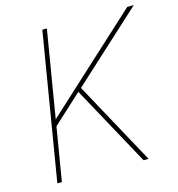

<svg xmlns="http://www.w3.org/2000/svg" viewBox="-108 -822 852 917"><g transform="rotate(-15 318.0 -364.0)"><path d="M126.5 -261.7 121.1 -285.2Q155.8 -316.9 187.5 -345.9Q219.2 -375 251 -404.1Q282.7 -433.1 316.9 -464.8L603.5 -727.5H635.7L282.7 -404.3L275.9 -398.9ZM63 0 183.6 -727.5H206.1L163.1 -468.8L133.3 -289.1L130.9 -273.4L85.4 0ZM489.3 0 269 -403.3 287.1 -416 514.2 0Z"/></g></svg>

Font: Inter 17pt Thin
Style: Italic
Weight: 250
Italic angle: -9.3988°
Version: Version 4.001;git-66647c0bb